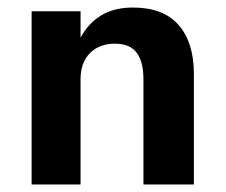

<svg xmlns="http://www.w3.org/2000/svg" viewBox="-20 -490 599 510"><path d="M361 -280Q361 -326 343 -350Q325 -374 285 -374Q244 -374 219 -349Q194 -324 194 -280V0H64V-460H194V-390Q215 -429 249.5 -449.5Q284 -470 333 -470Q414 -470 454.5 -423.5Q495 -377 495 -294V0H361Z"/></svg>

Font: Jost* Semi
Style: Regular
Weight: 600
Version: Version 3.7